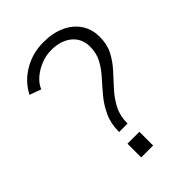

<svg xmlns="http://www.w3.org/2000/svg" viewBox="-213 -834 934 934"><g transform="rotate(-45 254.0 -366.5)"><path d="M280.5 -94.5V0H198.5V-94.5ZM29.5 -599.5Q61.5 -661.5 122.8 -697.2Q184 -733 258 -733Q323 -733 370.8 -711Q418.5 -689 444.8 -649.5Q471 -610 471 -557.5Q471 -505.5 450.5 -466.5Q430 -427.5 399.8 -394.5Q369.5 -361.5 339.2 -328.2Q309 -295 288.5 -255.5Q268 -216 268 -163.5H210Q210 -221 229.8 -264Q249.5 -307 278.2 -341.8Q307 -376.5 336 -408.5Q365 -440.5 384.5 -475.8Q404 -511 404 -556Q404 -613 364 -646Q324 -679 258 -679Q222 -679 187.5 -665.2Q153 -651.5 126.5 -628.8Q100 -606 89 -578Z"/></g></svg>

Font: Public Sans ExtraLight
Style: Regular
Weight: 250
Designer: The Public Sans Project Authors: Dan O. Williams and USWDS (Libre Franklin designed by Pablo Impallari and Rodrigo Fuenz
Version: Version 1.007